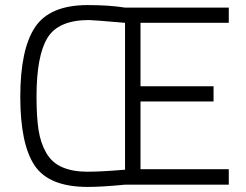

<svg xmlns="http://www.w3.org/2000/svg" viewBox="-20 -727 970 757"><path d="M882 1H474Q382 10 326 10Q173 10 116.5 -74.5Q60 -159 60 -345.5Q60 -532 118 -619.5Q176 -707 326 -707Q411 -707 473 -697H882V-637H534V-387H822V-327H534V-60H882ZM473 -58V-637Q345 -648 331 -648Q210 -648 167 -577.5Q124 -507 124 -346Q124 -266 132 -214.5Q140 -163 162.5 -124Q185 -85 226 -67.5Q267 -50 323.5 -50Q380 -50 473 -58Z"/></svg>

Font: Titillium Web
Style: Light
Weight: 300
Version: Version 1.001;PS 57.000;hotconv 1.0.70;makeotf.lib2.5.55311